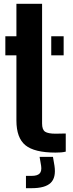

<svg xmlns="http://www.w3.org/2000/svg" viewBox="-20 -790 384 1006"><path d="M8 -500V-600H66V-770H200.5V-143Q200.5 -110.5 216.2 -100Q232 -89.5 271.5 -89.5Q285 -89.5 297 -90Q309 -90.5 324.5 -90.5V4.5Q312.5 7.5 299.5 8.5Q286.5 9.5 271 9.5Q160.5 9.5 113.2 -29Q66 -67.5 66 -158.5V-500ZM248.5 -500V-600H313.5V-500ZM116 196V131.5H146Q175.5 131.5 187.5 119.2Q199.5 107 195.5 79L187.5 32H257.5L265.5 79Q274.5 140.5 245.5 168.2Q216.5 196 146 196Z"/></svg>

Font: Big Shoulders Stencil Text ExtraBold
Style: Regular
Weight: 800
Designer: Patric King
Foundry: XO Type Co
Version: Version 1.000